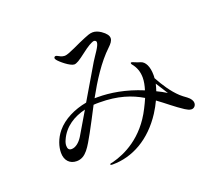

<svg xmlns="http://www.w3.org/2000/svg" viewBox="-124 -915 1247 1097"><g transform="rotate(-20 500.0 -366.5)"><path d="M916 -206C897 -220 891 -224 879 -235C839 -272 805 -324 778 -374C779 -381 779 -387 779 -393C779 -445 761 -478 736 -486C721 -491 715 -492 695 -501C690 -503 687 -504 684 -504C681 -504 680 -503 680 -500C680 -498 681 -495 683 -492C706 -465 716 -434 716 -400C716 -377 711 -353 703 -327C602 -369 510 -383 436 -383H417C466 -472 524 -564 592 -628C609 -644 621 -659 621 -675C621 -690 610 -706 584 -724C566 -736 550 -741 535 -741C517 -741 500 -733 482 -726C440 -710 365 -669 341 -669C322 -669 308 -679 302 -682C297 -685 293 -686 290 -686C285 -686 280 -682 280 -676C280 -673 282 -670 285 -665C297 -649 350 -604 375 -604C383 -604 393 -609 402 -614C425 -627 469 -665 494 -679C503 -684 518 -692 525 -692C528 -692 539 -690 539 -679C539 -657 504 -614 484 -581C452 -527 405 -448 363 -376C290 -363 219 -329 177 -278C144 -238 130 -192 130 -155C130 -108 158 -80 199 -80C256 -80 283 -135 323 -206C346 -247 371 -297 399 -350C411 -351 423 -351 434 -351C547 -351 625 -324 689 -286C681 -268 673 -250 663 -231C586 -77 465 -24 393 -5C380 -2 372 -2 372 3C372 7 376 8 385 8C506 8 622 -56 705 -184C720 -207 732 -230 742 -251C789 -217 831 -180 879 -149C889 -143 903 -134 917 -134C931 -134 944 -146 944 -163C944 -176 936 -191 916 -206ZM774 -342C788 -319 807 -291 821 -268C801 -280 782 -291 762 -300C767 -315 771 -329 774 -342ZM262 -204C244 -175 219 -155 195 -155C178 -155 172 -166 172 -183C172 -192 174 -203 180 -216C211 -288 276 -325 343 -341C304 -275 272 -220 262 -204Z"/></g></svg>

Font: Shippori Mincho OTF
Style: Regular
Weight: 400
Designer: FONTDASU
Foundry: FONTDASU / Google Inc. / but / Adobe
Version: Version 3.300;hotconv 1.0.109;makeotfexe 2.5.65596